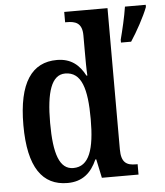

<svg xmlns="http://www.w3.org/2000/svg" viewBox="-54 -808 746 866"><g transform="rotate(-5 319.0 -375.0)"><path d="M217 10C285 10 325 -26 351 -85H355L373 0H539V-47H531C490 -47 465 -60 465 -120V-760H269V-713H276C314 -713 346 -705 346 -647V-574C346 -537 346 -496 348 -465H344C319 -513 282 -547 217 -547C104 -547 41 -460 41 -267C41 -75 104 10 217 10ZM512 -613V-600H558C586 -642 622 -708 638 -750V-760H544C537 -714 523 -655 512 -613ZM249 -55C187 -55 162 -125 162 -267C162 -406 187 -483 249 -483C323 -483 346 -406 346 -268C346 -132 321 -55 249 -55Z"/></g></svg>

Font: Noto Serif Myanmar Condensed SemiBold
Style: Regular
Weight: 600
Width: 3
Designer: Ben Mitchell and the Monotype Design Team
Foundry: Monotype Imaging Inc.
Version: Version 2.106